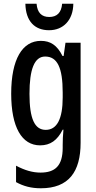

<svg xmlns="http://www.w3.org/2000/svg" viewBox="-20 -769 513 1029"><path d="M373 -749H313C309 -700 284 -678 244 -678C203 -678 180 -701 176 -749H116C118 -655 166 -607 243 -607C319 -607 372 -661 373 -749ZM199 -550C100 -550 40 -452 40 -267C40 -87 97 10 195 10C250 10 287 -17 316 -74H320C317 -44 316 -14 316 8V23C316 120 275 156 197 156C155 156 113 144 66 119V207C106 229 147 240 199 240C348 240 412 152 412 -4V-540H331L321 -469H315C286 -527 250 -550 199 -550ZM222 -466C287 -466 316 -407 316 -273V-247C316 -131 285 -73 225 -73C166 -73 138 -132 138 -266C138 -397 164 -466 222 -466Z"/></svg>

Font: Noto Sans Arabic ExtCond Med
Style: Regular
Weight: 500
Width: 2
Designer: Monotype Design Team, Nadine Chahine, Nizar Qandah and Khaled Hosny
Foundry: Monotype Imaging Inc.
Version: Version 2.012